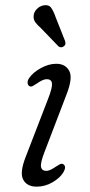

<svg xmlns="http://www.w3.org/2000/svg" viewBox="-20 -707 346 736"><path d="M158 -52Q171 -52 195.5 -69Q203.5 -74 209.8 -77.5Q216 -81 222.5 -77.5Q236 -69 223 -46.5Q210.5 -25.5 181.8 -8.5Q153 8.5 120.5 8.5Q83.5 8.5 69 -18.2Q54.5 -45 79 -107L164.5 -328.5Q181 -370.5 179.2 -387Q177.5 -403.5 159 -403.5Q144.5 -403.5 120 -386Q112 -380.5 105.2 -377Q98.5 -373.5 92.5 -377Q86.5 -380.5 85.8 -389.2Q85 -398 91.5 -407.5Q107 -430 137 -446.2Q167 -462.5 195.5 -462.5Q231 -462.5 245.5 -435.2Q260 -408 234.5 -343.5L150.5 -124Q134.5 -83 137.2 -67.5Q140 -52 158 -52ZM193.5 -640.5 229 -551Q231 -545.5 230.8 -539.8Q230.5 -534 224.5 -529.5Q214.5 -522 204.5 -529L136.5 -599.5Q123 -611 115.2 -622Q107.5 -633 109 -647Q110 -660.5 120.8 -672Q131.5 -683.5 147 -686.5Q167 -690 176.2 -677Q185.5 -664 193.5 -640.5Z"/></svg>

Font: Fraunces 9pt S100 Light
Style: Italic
Weight: 300
Italic angle: -16°
Version: Version 1.000; ttfautohint (v1.8.3)